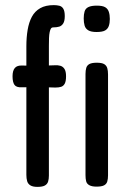

<svg xmlns="http://www.w3.org/2000/svg" viewBox="-20 -719 498 750"><path d="M126 11Q108 11 98.5 5Q89 -1 86 -11.5Q83 -22 83 -36V-538Q83 -573 88 -602.5Q93 -632 104.5 -653.5Q116 -675 137 -687Q158 -699 190 -699Q202 -699 212 -696.5Q222 -694 227.5 -684.5Q233 -675 233 -656Q233 -637 227 -627.5Q221 -618 211.5 -615Q202 -612 188 -612Q182 -612 179 -607.5Q176 -603 174 -593.5Q172 -584 171.5 -570.5Q171 -557 171 -540V-33Q171 -20 168 -10Q165 0 155.5 5.5Q146 11 126 11ZM67 -463 130 -462 193 -464Q206 -465 216 -462Q226 -459 232 -449.5Q238 -440 238 -421Q238 -402 233 -392.5Q228 -383 219 -380Q210 -377 196 -377L130 -379L65 -378Q44 -377 36.5 -387.5Q29 -398 29 -421Q29 -443 38 -453.5Q47 -464 67 -463ZM357 10Q339 10 329 4.5Q319 -1 316.5 -11Q314 -21 314 -35V-430Q314 -444 317 -454Q320 -464 329.5 -469Q339 -474 358 -474Q378 -474 387 -468.5Q396 -463 399 -453Q402 -443 402 -428V-34Q402 -20 399 -10Q396 0 386.5 5Q377 10 357 10ZM357 -594Q336 -594 325 -600.5Q314 -607 310.5 -619Q307 -631 307 -647Q307 -663 310.5 -674.5Q314 -686 325.5 -691.5Q337 -697 358 -697Q380 -697 390.5 -691Q401 -685 405 -673Q409 -661 409 -645Q409 -629 405 -617.5Q401 -606 390.5 -600Q380 -594 357 -594Z"/></svg>

Font: Fredoka Condensed
Style: Regular
Weight: 400
Width: 3
Designer: Ben Nathan
Foundry: Milena B. Brandão, Ben Nathan
Version: Version 2.001